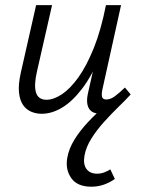

<svg xmlns="http://www.w3.org/2000/svg" viewBox="-20 -434 550 743"><path d="M141.5 6.3Q119.6 6.3 100.6 -1.8Q81.6 -9.9 69 -28Q56.5 -46.2 53.4 -76.8Q50.4 -107.5 60.5 -152.5L119.8 -414.2H181.5L123.3 -158.5Q110.8 -105.5 119.1 -76.7Q127.5 -47.9 160.5 -47.9Q187 -47.9 219 -68.8Q250.9 -89.7 282.9 -134Q314.8 -178.3 342.9 -247.8Q370.9 -317.4 390 -414.2H426.7Q402.8 -302.1 369.7 -222.1Q336.6 -142.1 298.3 -91.6Q259.9 -41.1 220.1 -17.4Q180.4 6.3 141.5 6.3ZM362.1 5.2Q345.3 5.2 333.7 -3.5Q322.1 -12.3 318.4 -29.5Q314.6 -46.7 320.3 -72.5L397.1 -414.2H448.5L376.5 -89Q372.1 -68.6 375 -58.8Q378 -49 391.5 -49Q407.3 -49 424.3 -61.4Q441.3 -73.8 463.5 -95.3L485.7 -68.5Q452.7 -33.2 421.5 -14Q390.3 5.2 362.1 5.2ZM333.7 288.5Q279.3 288.5 255.8 255.3Q232.3 222.1 240.4 176.4Q246.7 140.8 268.1 106.2Q289.5 71.6 320.8 38.3Q352.1 5 389.1 -27.1Q426.2 -59.3 462.5 -89.3L485.7 -68.5Q466.6 -47.5 438.9 -20.7Q411.1 6.2 383 37.4Q354.8 68.5 333.9 101.7Q312.9 134.9 307 168Q301.1 201.1 314.4 219.6Q327.7 238.1 355.9 238.1Q370.3 238.1 383.2 233.2Q396.1 228.3 406.9 221.5L424.5 258.5Q405.8 271.9 382.7 280.2Q359.5 288.5 333.7 288.5Z"/></svg>

Font: Ysabeau
Style: Bold Italic
Weight: 700
Italic angle: -12°
Designer: Christian Thalmann (Catharsis Fonts)
Version: Version 2.002